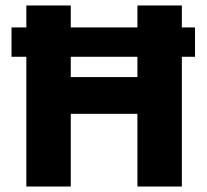

<svg xmlns="http://www.w3.org/2000/svg" viewBox="-20 -680 753 700"><path d="M22 -580H691V-473H22ZM481 0V-660H643V0ZM76 0V-660H238V0ZM190 -265V-399H560V-265Z"/></svg>

Font: Bricolage Grotesque 72pt ExtraBold
Style: Regular
Weight: 800
Designer: Mathieu Triay
Foundry: Atelier Triay
Version: Version 1.001;gftools[0.9.33.dev8+g029e19f]